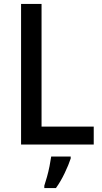

<svg xmlns="http://www.w3.org/2000/svg" viewBox="-20 -734 520 975"><path d="M87 0V-714H191V-91H456V0ZM339 71Q329 102 308.5 145Q288 188 264 221H205V209Q211 191 218.5 164.5Q226 138 231.5 110Q237 82 240 61H339Z"/></svg>

Font: Noto Sans Sinhala SemiCondensed Medium
Style: Regular
Weight: 500
Width: 4
Designer: Jelle Bosma - Monotype Design Team
Foundry: Monotype Imaging Inc.
Version: Version 2.006; ttfautohint (v1.8.4.7-5d5b)